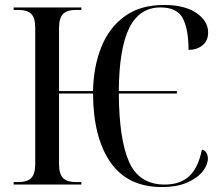

<svg xmlns="http://www.w3.org/2000/svg" viewBox="-20 -744 891 774"><path d="M632 10Q495 10 425.5 -89.5Q356 -189 355 -367H218V-82Q218 -43 234 -26.5Q250 -10 287 -10H308V0H35V-10H53Q90 -10 106 -26.5Q122 -43 122 -82V-633Q122 -672 106 -688Q90 -704 53 -704H35V-714H308V-704H287Q250 -704 234 -687.5Q218 -671 218 -631V-377H355Q357 -476 388.5 -554.5Q420 -633 483 -678.5Q546 -724 641 -724Q725 -724 772 -691.5Q819 -659 819 -613Q819 -580 796.5 -561.5Q774 -543 740 -543Q740 -626 717 -670Q694 -714 627 -714Q542 -714 501 -631Q460 -548 459 -377H693V-367H459Q460 -182 500.5 -91Q541 0 644 0Q706 0 742.5 -33.5Q779 -67 794 -141Q806 -138 812 -128Q818 -118 818 -105Q818 -80 797.5 -53.5Q777 -27 735.5 -8.5Q694 10 632 10Z"/></svg>

Font: Noto Serif Display SemiCondensed
Style: Regular
Weight: 400
Width: 4
Designer: Monotype Design Team
Foundry: Monotype Imaging Inc.
Version: Version 2.009